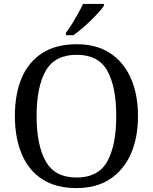

<svg xmlns="http://www.w3.org/2000/svg" viewBox="-20 -951 782 981"><path d="M371 10Q265 10 195 -36Q125 -82 90.5 -165Q56 -248 56 -359Q56 -470 90.5 -552Q125 -634 195.5 -679.5Q266 -725 372 -725Q473 -725 542.5 -679.5Q612 -634 648.5 -551.5Q685 -469 685 -358Q685 -247 648.5 -164.5Q612 -82 542 -36Q472 10 371 10ZM371 -44Q483 -44 528.5 -127Q574 -210 574 -358Q574 -507 528.5 -589Q483 -671 372 -671Q260 -671 213.5 -589Q167 -507 167 -358Q167 -210 213.5 -127Q260 -44 371 -44ZM317 -784Q332 -803 348 -829Q364 -855 379 -882Q394 -909 404 -931H511V-921Q502 -908 484 -888Q466 -868 443.5 -846Q421 -824 398 -804.5Q375 -785 355 -771H317Z"/></svg>

Font: Noto Naskh Arabic UI
Style: Regular
Weight: 400
Designer: Monotype Design Team, David Williams, Mohamad Dakak and Nizar Qandah
Foundry: Monotype Imaging Inc.
Version: Version 2.014